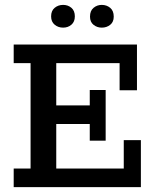

<svg xmlns="http://www.w3.org/2000/svg" viewBox="-20 -765 636 785"><path d="M36 0V-76H105V-507H36V-583H540V-396H469V-507H210V-334H347V-397H412V-190H347V-258H210V-76H486V-192H556V0ZM238 -652Q218 -652 203.5 -664Q189 -676 189 -698Q189 -721 203.5 -733Q218 -745 238 -745Q258 -745 272 -733Q286 -721 286 -698Q286 -676 272 -664Q258 -652 238 -652ZM396 -652Q377 -652 362.5 -663.5Q348 -675 348 -697Q348 -721 362.5 -733Q377 -745 396 -745Q416 -745 430.5 -733Q445 -721 445 -697Q445 -675 430.5 -663.5Q416 -652 396 -652Z"/></svg>

Font: Rokkitt Medium
Style: Regular
Weight: 500
Version: Version 3.103